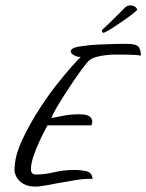

<svg xmlns="http://www.w3.org/2000/svg" viewBox="-20 -697 544 714"><path d="M113 -3Q84 -3 66.5 -13.5Q49 -24 41.5 -38.5Q34 -53 34 -65Q34 -115 62 -175.5Q90 -236 128 -294Q159 -342 191 -382.5Q223 -423 247.5 -450.5Q272 -478 280 -485Q267 -485 255 -491.5Q243 -498 243 -507Q243 -512 251.5 -517Q260 -522 282 -525Q315 -530 348 -531.5Q381 -533 408.5 -533.5Q436 -534 450 -534Q488 -534 496 -522Q504 -510 504 -490Q496 -492 477.5 -493Q459 -494 437 -494Q421 -494 405 -494Q389 -494 375 -492Q355 -490 337.5 -485Q320 -480 309 -470Q302 -463 287 -443Q272 -423 254 -396.5Q236 -370 218.5 -342.5Q201 -315 188 -292.5Q175 -270 171 -258Q187 -261 214.5 -266.5Q242 -272 276 -272Q323 -272 323 -244Q323 -239 320 -231H157Q158 -233 148.5 -215.5Q139 -198 126.5 -171Q114 -144 104.5 -116Q95 -88 95 -67Q95 -48 114 -48Q146 -48 181.5 -56.5Q217 -65 255 -65Q282 -65 302.5 -60Q323 -55 324 -31Q321 -32 317.5 -32Q314 -32 310 -32Q291 -32 262.5 -27.5Q234 -23 204.5 -17.5Q175 -12 150 -7.5Q125 -3 113 -3ZM366 -575Q363 -574 360 -579Q357 -584 363 -589Q382 -606 405.5 -629.5Q429 -653 439 -663Q443 -668 449.5 -672.5Q456 -677 462 -677Q477 -677 483.5 -671Q490 -665 490 -661Q490 -659 476.5 -648Q463 -637 446.5 -625.5Q430 -614 421 -608Q415 -604 403 -596Q391 -588 380 -582Q369 -576 366 -575Z"/></svg>

Font: Birthstone
Style: Regular
Weight: 400
Designer: Robert E. Leuschke
Foundry: Robert E. Leuschke
Version: Version 1.013; ttfautohint (v1.8.3)